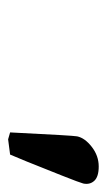

<svg xmlns="http://www.w3.org/2000/svg" viewBox="85 -764 263 473"><g transform="rotate(90 216.5 -527.5)"><path d="M323.2 -416 306.2 -420.9Q314 -578.1 315.9 -585.9Q319.8 -605 341.8 -622.1Q363.8 -639.2 390.1 -639.2Q415.5 -639.2 425.5 -628.2Q435.5 -617.2 432.1 -601.1Q430.2 -593.3 412.4 -548.3Q394.5 -503.4 377.9 -461.9L360.8 -420.9Z"/></g></svg>

Font: Linear Smooth
Style: Bold Italic
Weight: 700
Designer: Philipp H. Poll, Flanker
Foundry: Philipp H. Poll, reworked by Flanker
Version: Version 1.061 | FøM Fix